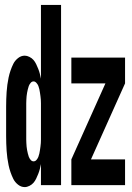

<svg xmlns="http://www.w3.org/2000/svg" viewBox="-20 -755 540 783"><path d="M81 8Q66 8 53.5 -2Q41 -12 34.5 -25Q28 -38 23 -52.5Q18 -67 15 -81.5Q12 -96 10 -110.5Q8 -125 7 -140Q6 -155 5.5 -170Q5 -185 5 -200V-320Q5 -335 5.5 -350Q6 -365 7 -380Q8 -395 10 -409.5Q12 -424 15 -438.5Q18 -453 23 -467.5Q28 -482 34.5 -495Q41 -508 53.5 -518Q66 -528 81 -528Q90 -528 100 -523Q110 -518 116.5 -510.5Q123 -503 127.5 -493.5Q132 -484 136 -474Q140 -464 142.5 -454Q145 -444 147 -434V-735H229V0H147V-86Q145 -76 142.5 -66Q140 -56 136 -46Q132 -36 127.5 -26.5Q123 -17 116.5 -9.5Q110 -2 100 3Q90 8 81 8ZM117 -97Q124 -97 129 -103Q134 -109 136.5 -115.5Q139 -122 140.5 -129Q142 -136 143 -143Q144 -150 145 -157Q146 -164 146.5 -171.5Q147 -179 147 -186Q147 -193 147 -200V-320Q147 -327 147 -334Q147 -341 146.5 -348.5Q146 -356 145 -363Q144 -370 143 -377Q142 -384 140.5 -391Q139 -398 136.5 -404.5Q134 -411 128.5 -417Q123 -423 117 -423Q110 -423 105 -417Q100 -411 97.5 -404.5Q95 -398 93.5 -391Q92 -384 90.5 -377Q89 -370 88.5 -363Q88 -356 87.5 -348.5Q87 -341 87 -334Q87 -327 87 -320V-200Q87 -193 87 -186Q87 -179 87.5 -171.5Q88 -164 88.5 -157Q89 -150 90.5 -143Q92 -136 93.5 -129Q95 -122 97.5 -115.5Q100 -109 105 -103Q110 -97 117 -97ZM271 0V-105L410 -415H271V-520H490V-415L351 -105H490V0Z"/></svg>

Font: Iosevka Extrabold
Style: Regular
Weight: 800
Monospace: yes
Designer: Belleve Invis
Foundry: Belleve Invis
Version: Version 32.5.0; ttfautohint (v1.8.4)